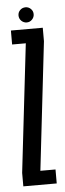

<svg xmlns="http://www.w3.org/2000/svg" viewBox="-51 -711 248 737"><g transform="rotate(-5 73.0 -342.0)"><path d="M8.5 0V-51.8L65.7 -545.4L66.4 -546.2H13.1V-600H135.9V-548.2L79.1 -55.5L78.7 -53.8H137.2V0ZM76.7 -625.6Q64.7 -625.6 55.9 -634.2Q47.2 -642.8 47.2 -655.1Q47.2 -667.2 55.8 -675.6Q64.4 -684 76.7 -684Q88.4 -684 97 -675.6Q105.6 -667.2 105.6 -655.1Q105.6 -643.1 97.1 -634.4Q88.7 -625.6 76.7 -625.6Z"/></g></svg>

Font: Anybody UltraCondensed Thin
Style: Regular
Weight: 100
Width: 1
Designer: Tyler Finck
Foundry: Etcetera Type Company
Version: Version 1.110